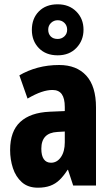

<svg xmlns="http://www.w3.org/2000/svg" viewBox="-20 -862 518 892"><path d="M255 -560Q336 -560 381 -510.5Q426 -461 426 -363V0H320L296 -73H294Q276 -45 257 -26.5Q238 -8 213.5 1Q189 10 156 10Q110 10 81.5 -15.5Q53 -41 40 -81Q27 -121 27 -165Q27 -252 74 -295.5Q121 -339 211 -343L281 -346V-365Q281 -405 267 -424.5Q253 -444 224 -444Q200 -444 172 -434.5Q144 -425 108 -404L70 -512Q109 -535 155.5 -547.5Q202 -560 255 -560ZM247 -249Q209 -247 190.5 -227.5Q172 -208 172 -171Q172 -139 183.5 -122.5Q195 -106 217 -106Q245 -106 263 -132Q281 -158 281 -201V-251ZM248 -605Q193 -605 160.5 -638.5Q128 -672 128 -723Q128 -776 160.5 -809Q193 -842 248 -842Q301 -842 334.5 -808.5Q368 -775 368 -724Q368 -674 335 -639.5Q302 -605 248 -605ZM248 -681Q266 -681 279 -693Q292 -705 292 -724Q292 -743 279.5 -755.5Q267 -768 248 -768Q230 -768 217 -755.5Q204 -743 204 -724Q204 -705 215.5 -693Q227 -681 248 -681Z"/></svg>

Font: Noto Sans Khmer ExtraCondensed ExtraBold
Style: Regular
Weight: 800
Width: 2
Designer: Danh Hong and the Monotype Design Team
Foundry: Monotype Imaging Inc.
Version: Version 2.004